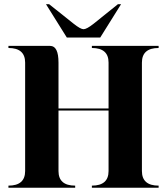

<svg xmlns="http://www.w3.org/2000/svg" viewBox="-20 -879 782 899"><path d="M371.1 -742.2Q385.7 -742.2 418 -767.6L532.2 -859.4H546.9L449.2 -703.1H293L195.3 -859.4H210L325.2 -767.6Q357.4 -742.2 371.1 -742.2ZM488.3 -78.1V-361.3H253.9V-78.1Q253.9 -9.8 332 -9.8V0H19.5V-9.8Q97.7 -9.8 97.7 -78.1V-585.9Q97.7 -654.3 19.5 -654.3V-664.1H214.8Q253.9 -664.1 253.9 -585.9V-371.1H488.3V-585.9Q488.3 -654.3 410.2 -654.3V-664.1H722.7V-654.3Q644.5 -654.3 644.5 -585.9V-78.1Q644.5 -9.8 722.7 -9.8V0H410.2V-9.8Q488.3 -9.8 488.3 -78.1Z"/></svg>

Font: spinweradC
Style: Bold
Weight: 700
Width: 7
Version: Version 0.3